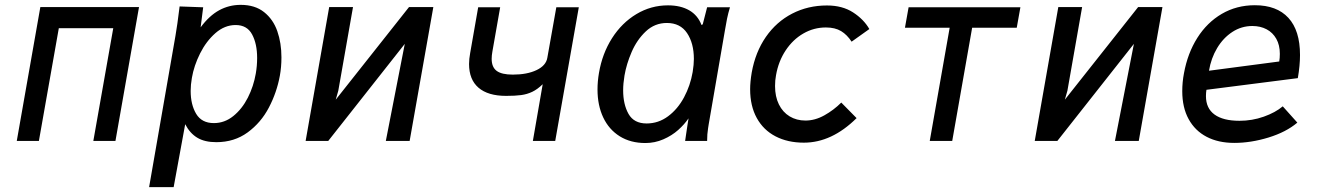

<svg xmlns="http://www.w3.org/2000/svg" viewBox="-20 -580 5440 790"><path d="M146 -551H552L455 0H364L446 -464H222L140 0H49Z M717 -538 719 -553.5 816 -550 805.5 -467.5Q841 -515.5 881.8 -537.8Q922.5 -560 970.5 -560Q1029 -560 1066.5 -530.2Q1104 -500.5 1121 -451.8Q1138 -403 1138 -344Q1138 -304 1131.5 -268.5Q1119 -200 1086.5 -137.8Q1054 -75.5 999 -35.2Q944 5 870 5Q822 5 791.5 -13.5Q761 -32 742 -69L694.5 190H593.5L702 -433Q710.5 -483 717 -538ZM1032.5 -277.5Q1038 -309 1038 -341.5Q1038 -400 1017.2 -438.5Q996.5 -477 949.5 -477Q904.5 -477 866.5 -443.8Q828.5 -410.5 803.2 -360Q778 -309.5 769.5 -259.5Q764.5 -231 764.5 -206Q764.5 -149.5 787.2 -111.5Q810 -73.5 860 -73.5Q904 -73.5 940 -102.5Q976 -131.5 999.8 -178.2Q1023.5 -225 1032.5 -277.5Z M1334.5 -551H1432.5L1372 -207L1361.5 -170L1663 -551H1763L1665.5 0H1567.5L1645.5 -399.5L1330.5 0H1237.5Z M2213 -233.5Q2191.5 -212.5 2170 -202.2Q2148.5 -192 2124.5 -188.8Q2100.5 -185.5 2062.5 -185.5Q1988 -185.5 1949 -219Q1910 -252.5 1910 -316.5Q1910 -337.5 1914.5 -361.5L1947.5 -550H2038L2006 -368Q2003 -351.5 2003 -338Q2003 -303.5 2023.8 -288.2Q2044.5 -273 2090 -273Q2148.5 -273 2187.5 -291.5Q2226.5 -310 2232 -342L2269 -550H2361.5L2264.5 0H2172.5Z M2438.5 -212Q2438.5 -245 2444.5 -280Q2458 -359.5 2498.2 -422.8Q2538.5 -486 2598.5 -522Q2658.5 -558 2728.5 -558Q2780 -558 2815.5 -537.8Q2851 -517.5 2866.5 -477L2871.5 -480L2889.5 -550H2983.5Q2976 -525 2971.5 -503.2Q2967 -481.5 2962.5 -453.5L2896 -68.5Q2895.5 -65 2893.5 -52.5Q2891.5 -40 2890.5 -27.5Q2889.5 -15 2889.5 0H2799Q2800.5 -11.5 2803.5 -30.8Q2806.5 -50 2808 -61L2813 -93Q2796.5 -68.5 2770.5 -45.2Q2744.5 -22 2709.5 -6.8Q2674.5 8.5 2635.5 8.5Q2574.5 8.5 2530 -19.2Q2485.5 -47 2462 -96.8Q2438.5 -146.5 2438.5 -212ZM2830 -283.5Q2835 -314.5 2835 -337.5Q2835 -402 2807 -443.8Q2779 -485.5 2724 -485.5Q2674 -485.5 2637.2 -450.8Q2600.5 -416 2579 -366.2Q2557.5 -316.5 2549.5 -269Q2544 -236 2544 -208.5Q2544 -150.5 2566.2 -111.2Q2588.5 -72 2640.5 -72Q2689 -72 2728.8 -101.5Q2768.5 -131 2794.5 -179.5Q2820.5 -228 2830 -283.5Z M3066.5 -213Q3066.5 -242.5 3073 -281.5Q3088 -365.5 3131.2 -428Q3174.5 -490.5 3239.5 -524Q3304.5 -557.5 3382.5 -557.5Q3446 -557.5 3490 -529Q3534 -500.5 3557 -460.5L3484 -408.5Q3465.5 -437 3440.8 -452Q3416 -467 3378 -467Q3328.5 -467 3285.5 -442.2Q3242.5 -417.5 3212.8 -372.8Q3183 -328 3173 -270.5Q3169 -250 3169 -226Q3169 -182.5 3184.8 -150.5Q3200.5 -118.5 3229 -101.2Q3257.5 -84 3294 -84Q3333.5 -84 3372 -105.5Q3410.5 -127 3441.5 -158L3504.5 -94Q3402.5 7 3287.5 7Q3221 7 3171 -19Q3121 -45 3093.8 -94.5Q3066.5 -144 3066.5 -213Z M3887.5 -466H3703.5L3718.5 -550H4178.5L4163.5 -466H3980L3898 0H3805.5Z M4334.5 -551H4432.5L4372 -207L4361.5 -170L4663 -551H4763L4665.5 0H4567.5L4645.5 -399.5L4330.5 0H4237.5Z M4844.5 -205Q4844.5 -242 4851.5 -278.5Q4866.5 -361 4906.5 -424.2Q4946.5 -487.5 5007.2 -523Q5068 -558.5 5143 -558.5Q5233.5 -558.5 5281.2 -506.5Q5329 -454.5 5329 -353.5Q5329 -310.5 5320 -258.5L4944 -210.5Q4942 -198.5 4942 -184.5Q4942 -134.5 4977.2 -108.8Q5012.5 -83 5080 -83Q5132 -83 5180 -100Q5228 -117 5258 -142.5L5318 -75.5Q5272 -36.5 5199.5 -14.2Q5127 8 5058.5 8Q4993 8 4945 -17Q4897 -42 4870.8 -89.8Q4844.5 -137.5 4844.5 -205ZM5246 -358.5Q5246 -394.5 5231.5 -420.2Q5217 -446 5191.5 -459.5Q5166 -473 5133 -473Q5088 -473 5050.5 -448.5Q5013 -424 4988 -382.2Q4963 -340.5 4954.5 -289L5243.5 -327Q5246 -341 5246 -358.5Z"/></svg>

Font: JuliaMono MediumItalic
Style: Regular
Weight: 500
Italic angle: -9°
Monospace: yes
Designer: cormullion
Foundry: corm
Version: Version 0.049; ttfautohint (v1.8.4)